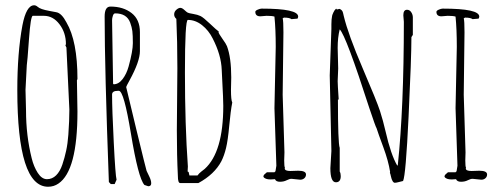

<svg xmlns="http://www.w3.org/2000/svg" viewBox="-20 -692 1914 731"><path d="M272.9 -386.2 274.9 -267.1Q274.9 -42 202.6 6.8Q185.1 19 163.1 19Q45.9 19 45.9 -349.1Q45.9 -491.2 65.4 -595.7Q80.1 -671.9 109.9 -671.9Q116.7 -671.9 122.8 -666.5Q128.9 -661.1 139.4 -657.5Q149.9 -653.8 168.2 -650.4Q186.5 -647 194.3 -645.5Q214.4 -642.1 232.9 -606.9Q274.9 -535.6 274.9 -391.1ZM77.1 -350.1 79.1 -271Q79.1 -175.8 100.6 -89.8Q108.4 -57.6 123.8 -33.7Q139.2 -9.8 158.9 -9.8Q178.7 -9.8 193.6 -24.4Q208.5 -39.1 217.3 -65.2Q226.1 -91.3 231.9 -118.4Q237.8 -145.5 240.2 -179.2Q244.1 -232.9 244.1 -274.9L232.9 -511.2L229 -519L231 -523.9Q231 -567.4 206.5 -599.6Q182.1 -631.8 147 -631.8H105Q96.7 -631.8 90.3 -542.7Q84 -453.6 82 -443.8Z M378.4 -628.9Q378.4 -667 400.4 -667Q449.2 -667 481 -642.3Q512.7 -617.7 512.7 -569.8V-497.1Q512.7 -458.5 473.6 -386.7Q460.4 -362.8 460.4 -360.6Q460.4 -358.4 498.3 -202.4Q536.1 -46.4 538.1 -41.5Q540 -36.6 547.9 -21Q555.7 -5.4 555.7 5.9Q555.7 17.1 544.4 17.1L529.8 12.2Q506.3 -14.2 478.5 -183.1Q451.7 -346.2 432.6 -346.2H428.7Q406.7 -346.2 406.7 -332Q406.7 -277.3 413.1 -150.1Q419.4 -22.9 423.8 -7.8L416.5 8.8H401.9L394.5 1Q378.4 -432.1 378.4 -628.9ZM406.7 -615.2 410.6 -373 412.6 -371.1Q431.6 -371.1 446.8 -390.9Q461.9 -410.6 469.7 -439Q485.8 -497.6 485.8 -527.8Q485.8 -558.1 483.9 -573.5Q481.9 -588.9 475.6 -606Q462.4 -641.1 418.5 -641.1Q412.6 -641.1 409.7 -631.8Q406.7 -622.6 406.7 -615.2Z M859.4 -350.1Q859.4 -310.5 864.3 -301.8Q857.9 -269 852.8 -213.4Q847.7 -157.7 840.6 -128.4Q833.5 -99.1 822.8 -78.1Q796.4 -28.3 735.4 4.9H666Q657.2 4.9 657.2 -22Q653.3 -99.6 653.3 -195.8L655.3 -432.1Q655.3 -536.1 651.4 -620.1Q643.1 -627 643.1 -637.2Q643.1 -647.5 651.4 -654.8Q659.7 -662.1 666.5 -662.1Q673.3 -662.1 681.9 -654.1Q690.4 -646 694.8 -643.8Q699.2 -641.6 715.8 -638.9Q732.4 -636.2 743.4 -630.9Q754.4 -625.5 779.3 -601.8Q804.2 -578.1 813 -571.8L812 -569.8Q813 -563.5 826.9 -544.2Q840.8 -524.9 844.2 -516.1Q860.4 -472.7 860.4 -397ZM830.1 -289.1 829.1 -325.2 824.2 -425.8Q822.3 -482.4 789.6 -545.9Q774.4 -576.2 749.3 -596.2Q724.1 -616.2 695.3 -616.2Q684.1 -616.2 684.1 -416.3Q684.1 -216.3 695.3 -58.1L694.3 -39.1L698.2 -37.1L701.2 -23.9H731.9Q737.8 -32.2 746.8 -39.1Q755.9 -45.9 759.3 -48.8Q830.1 -112.8 830.1 -289.1Z M1123 -7.8 1089.8 -11.2Q1082 -11.2 1071.3 -5.6Q1060.5 0 1045.7 0Q1030.8 0 1026.9 -9.8L1010.3 -8.8Q988.8 -8.8 982.9 -19Q982.9 -25.4 988.5 -29.5Q994.1 -33.7 996.1 -36.1H1024.9L1028.8 -40L1032.2 -61Q1032.2 -61 1024.9 -279.8L1029.8 -513.2Q1029.8 -581.1 1024.9 -628.9Q1015.1 -631.8 995.1 -631.8L971.2 -629.9Q952.1 -629.9 952.1 -647Q952.1 -651.4 961.2 -655.3Q970.2 -659.2 976.1 -659.2Q1115.2 -659.2 1115.2 -628.9Q1115.2 -626 1112.8 -621.1L1089.8 -619.1Q1082 -625 1061 -625L1056.2 -622.1Q1059.1 -613.3 1059.1 -568.8L1056.2 -331.1L1063 -111.8L1062 -81.1Q1062 -57.6 1064.9 -53.2L1064 -50.8Q1064 -41 1085.9 -41L1115.2 -42Q1145 -42 1145 -27.8Q1145 -19 1138.7 -13.4Q1132.3 -7.8 1123 -7.8Z M1517.6 -608.9 1515.6 -633.8Q1515.6 -654.8 1529.8 -654.8Q1539.6 -654.8 1545.7 -645.5Q1551.8 -636.2 1551.8 -626V-559.1L1546.4 -550.8Q1546.4 -472.7 1535.6 -248.3Q1524.9 -23.9 1514.6 -2.9Q1512.2 -2.4 1500.2 0.7Q1488.3 3.9 1483.4 3.9Q1478.5 3.9 1474.6 -2.7Q1470.7 -9.3 1468.5 -20Q1466.3 -30.8 1464.4 -34.2L1465.3 -37.1Q1459 -78.6 1439.2 -132.1Q1419.4 -185.5 1413.6 -204.1Q1410.2 -208.5 1386.7 -278.8Q1296.9 -557.6 1273.4 -580.1Q1265.6 -549.3 1265.6 -509.8L1267.6 -431.2L1265.6 -382.8Q1265.6 -371.6 1269.5 -313H1266.6Q1266.6 -146.5 1273.4 -128.9V-39.1Q1277.3 -32.2 1277.3 -21.5Q1277.3 2 1258.8 2Q1237.8 2 1237.8 -51.8L1241.7 -117.2L1235.4 -404.8L1241.7 -582V-599.6Q1241.7 -612.8 1242.4 -617.2Q1243.2 -621.6 1243.9 -627.7Q1244.6 -633.8 1246.1 -637.2Q1247.6 -640.6 1249.5 -645Q1253.4 -653.8 1259.8 -659.2L1262.7 -655.8L1272.5 -658.2Q1283.7 -654.3 1286.1 -642.6Q1286.1 -641.6 1287.4 -637Q1288.6 -632.3 1288.6 -631.8Q1305.7 -560.5 1360.4 -433.1Q1415 -305.7 1426.8 -269.3Q1438.5 -232.9 1447.8 -192.4Q1468.3 -102.5 1492.7 -61L1494.6 -64Q1517.6 -282.2 1517.6 -608.9ZM1496.6 1Q1497.6 1 1497.6 2Z M1812.5 -7.8 1779.3 -11.2Q1771.5 -11.2 1760.7 -5.6Q1750 0 1735.1 0Q1720.2 0 1716.3 -9.8L1699.7 -8.8Q1678.2 -8.8 1672.4 -19Q1672.4 -25.4 1678 -29.5Q1683.6 -33.7 1685.5 -36.1H1714.4L1718.3 -40L1721.7 -61Q1721.7 -61 1714.4 -279.8L1719.2 -513.2Q1719.2 -581.1 1714.4 -628.9Q1704.6 -631.8 1684.6 -631.8L1660.6 -629.9Q1641.6 -629.9 1641.6 -647Q1641.6 -651.4 1650.6 -655.3Q1659.7 -659.2 1665.5 -659.2Q1804.7 -659.2 1804.7 -628.9Q1804.7 -626 1802.2 -621.1L1779.3 -619.1Q1771.5 -625 1750.5 -625L1745.6 -622.1Q1748.5 -613.3 1748.5 -568.8L1745.6 -331.1L1752.4 -111.8L1751.5 -81.1Q1751.5 -57.6 1754.4 -53.2L1753.4 -50.8Q1753.4 -41 1775.4 -41L1804.7 -42Q1834.5 -42 1834.5 -27.8Q1834.5 -19 1828.1 -13.4Q1821.8 -7.8 1812.5 -7.8Z"/></svg>

Font: Amatic SC
Style: Regular
Weight: 400
Version: Version 1.004